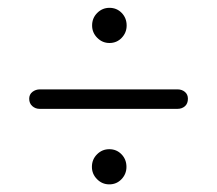

<svg xmlns="http://www.w3.org/2000/svg" viewBox="-20 -595 558 493"><path d="M261.1 -484.6Q242.8 -484.6 229.7 -497.9Q216.5 -511.2 216.5 -529.5Q216.5 -548.7 229.7 -561.8Q242.8 -574.9 261.1 -574.9Q279.8 -574.9 292.5 -561.8Q305.2 -548.7 305.2 -529.5Q305.2 -511.2 292.5 -497.9Q279.8 -484.6 261.1 -484.6ZM55 -341.5Q55 -352.5 63.2 -359Q71.5 -365.5 82.5 -365.5H436Q447 -365.5 454.8 -359Q462.5 -352.5 462.5 -341.5Q462.5 -329 454.8 -322.2Q447 -315.5 436 -315.5H81.5Q71 -315.5 63 -322.5Q55 -329.5 55 -341.5ZM260.6 -121.6Q242.3 -121.6 229.2 -134.9Q216 -148.2 216 -166.5Q216 -185.7 229.2 -198.8Q242.3 -211.9 260.6 -211.9Q279.3 -211.9 292 -198.8Q304.7 -185.7 304.7 -166.5Q304.7 -148.2 292 -134.9Q279.3 -121.6 260.6 -121.6Z"/></svg>

Font: Fraunces 72pt S100 Light
Style: Regular
Weight: 300
Version: Version 1.000; ttfautohint (v1.8.3)